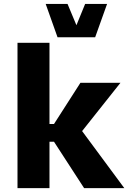

<svg xmlns="http://www.w3.org/2000/svg" viewBox="-20 -971 666 991"><path d="M215.8 -950.7H328.6L374.5 -840.8L419.4 -950.7H532.7L471.2 -778.8H276.9ZM395 -543.5H601.6L403.8 -294.4L621.6 0H414.1L258.8 -239.3H235.4V0H70.3V-750H235.4V-331.1H258.8Z"/></svg>

Font: Estedad-FD ExtraBold
Style: Regular
Weight: 800
Designer: Amin Abedi
Version: Version 7.3